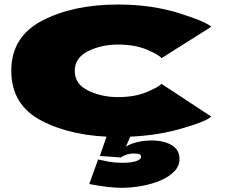

<svg xmlns="http://www.w3.org/2000/svg" viewBox="-20 -612 1030 868"><path d="M513 7Q664 7 787 -27Q910 -61 935 -85L710 -233Q700 -220 645 -196.5Q590 -173 513 -173Q439 -173 378.5 -202.5Q318 -232 318 -292Q318 -350.5 378 -380.5Q438 -410.5 513 -410.5Q591 -410.5 645.5 -387Q700 -363.5 710 -349L935 -491Q910 -515 787 -553.2Q664 -591.5 513 -591.5Q311 -591.5 171 -518.8Q31 -446 31 -292Q31 -136 171 -64.5Q311 7 513 7ZM529.5 237Q573.5 237 620 228.8Q666.5 220.5 705.5 203.8Q744.5 187 768 162.8Q791.5 138.5 791.5 107Q791.5 65 756 44Q720.5 23 664.5 23Q626.5 23 591.5 32.8Q556.5 42.5 538.5 59L527.5 100Q533.5 94 549.8 88Q566 82 582.5 82Q602.5 82 610 84.8Q617.5 87.5 617.5 97Q617.5 109 595 116.5Q572.5 124 533.5 124Q501 124 473 119Q445 114 423.5 109L383.5 220Q423 227.5 459.8 232.2Q496.5 237 529.5 237ZM527.5 100 571.5 0H463.5L431.5 93Z"/></svg>

Font: Anybody ExtraExpanded Black
Style: Regular
Weight: 900
Width: 8
Version: Version 1.113;gftools[0.9.25]